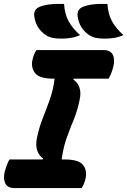

<svg xmlns="http://www.w3.org/2000/svg" viewBox="-28 -954 646 974"><path d="M297 -934Q300 -884 319.5 -847.5Q339 -811 378 -776Q356 -766 332.5 -762Q309 -758 284 -758Q256 -758 238 -762Q220 -766 206 -775Q155 -808 146 -870Q141 -903 168 -917Q208 -937 297 -934ZM517 -934Q520 -884 539.5 -847.5Q559 -811 598 -776Q576 -766 552.5 -762Q529 -758 504 -758Q476 -758 458 -762Q440 -766 426 -775Q375 -808 366 -870Q361 -903 388 -917Q428 -937 517 -934ZM386 0H45Q11 0 -1 -23.5Q-13 -47 -4 -83Q1 -101 7 -117Q13 -133 20 -145H188L191 -150Q170 -164 161 -190Q152 -216 159 -252Q170 -307 189 -354.5Q208 -402 225 -450Q242 -498 249 -555H242Q171 -555 149 -584.5Q127 -614 138 -656Q142 -671 146.5 -681Q151 -691 157 -700H498Q532 -700 544 -676.5Q556 -653 547 -617Q543 -599 536.5 -583Q530 -567 523 -555H347L344 -550Q366 -537 375 -510Q384 -483 376 -448Q365 -393 346 -347Q327 -301 310 -253.5Q293 -206 285 -145H302Q373 -145 394.5 -115.5Q416 -86 405 -44Q401 -29 396.5 -19Q392 -9 386 0Z"/></svg>

Font: Recursive Sn Csl St XBd
Style: Italic
Weight: 800
Italic angle: -15°
Version: Version 1.079;hotconv 1.0.112;makeotfexe 2.5.65598; ttfautoh